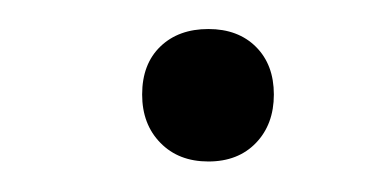

<svg xmlns="http://www.w3.org/2000/svg" viewBox="-20 -326 260 129"><path d="M120 -217.5Q100 -217.5 87.8 -230Q75.5 -242.5 75.5 -262.5Q75.5 -283 87.8 -294.8Q100 -306.5 120 -306.5Q140 -306.5 152 -294.5Q164 -282.5 164 -262.5Q164 -242.5 152 -230Q140 -217.5 120 -217.5Z"/></svg>

Font: Russolo 10pt ExtraLight
Style: Regular
Weight: 200
Designer: Micah Stupak-Hahn
Version: Version 1.000